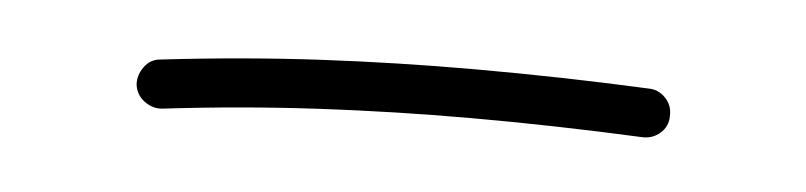

<svg xmlns="http://www.w3.org/2000/svg" viewBox="-23 -291 579 138"><g transform="rotate(5 267.0 -222.0)"><path d="M75.2 -213.4Q74.7 -220.2 79.1 -226.3Q83.5 -232.4 90.8 -232.9Q148.9 -239.7 204.6 -242.7Q260.3 -245.6 316.4 -245.6Q378.9 -245.6 441.9 -242.7Q449.2 -242.7 454.3 -237.3Q459.5 -231.9 459 -224.1Q459 -216.8 453.4 -211.9Q447.8 -207 439.9 -207.5Q377 -210.4 316.4 -210.4Q261.7 -210.4 206.8 -207.5Q151.9 -204.6 94.7 -197.8Q87.9 -197.3 82 -201.7Q76.2 -206.1 75.2 -213.4Z"/></g></svg>

Font: Mikhak-DS1-FD ExtraLight
Style: Regular
Weight: 200
Designer: Amin Abedi
Version: Version 3.2